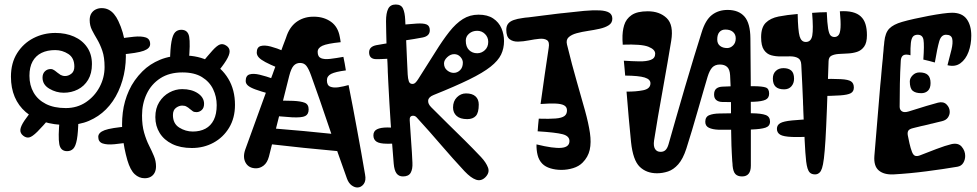

<svg xmlns="http://www.w3.org/2000/svg" viewBox="-20 -761 4332 851"><path d="M276.5 -207Q218.5 -207 172.5 -221.8Q126.5 -236.5 94.2 -264.2Q62 -292 45.2 -331.5Q28.5 -371 28.5 -421Q28.5 -482 56 -525.5Q83.5 -569 128.2 -592Q173 -615 225.5 -615Q271.5 -615 308.2 -598.8Q345 -582.5 366.2 -551.5Q387.5 -520.5 387.5 -477Q387.5 -435.5 370.5 -407.2Q353.5 -379 325 -364.5Q296.5 -350 262.5 -350Q229 -350 198.8 -367.8Q168.5 -385.5 168.5 -417Q168.5 -434.5 179 -444.8Q189.5 -455 204.5 -455Q210 -455 214 -453.2Q218 -451.5 221.5 -449Q224.5 -447 227.2 -444.8Q230 -442.5 234.5 -439Q237.5 -437 241.2 -434.2Q245 -431.5 248.5 -429Q252.5 -427 257.5 -425.5Q262.5 -424 268.5 -424Q283 -424 296.2 -434.2Q309.5 -444.5 309.5 -466Q309.5 -504.5 282.8 -521.8Q256 -539 224.5 -539Q189.5 -539 164 -526.5Q138.5 -514 124.5 -488.8Q110.5 -463.5 110.5 -425Q110.5 -383 129 -350.8Q147.5 -318.5 183.5 -300.2Q219.5 -282 271.5 -282Q322 -282 360.8 -308Q399.5 -334 421.5 -375.5Q443.5 -417 443.5 -464Q443.5 -507 433.5 -536Q423.5 -565 410.5 -586.8Q397.5 -608.5 387.5 -628.2Q377.5 -648 377.5 -672Q377.5 -690 385 -701.8Q392.5 -713.5 404.5 -719.2Q416.5 -725 430.5 -725Q447.5 -725 461 -718.2Q474.5 -711.5 485.2 -698.8Q496 -686 504.5 -668Q528 -618.5 534.8 -564Q541.5 -509.5 533.8 -456.2Q526 -403 504.5 -356.2Q483 -309.5 449.5 -276Q417.5 -244 374.5 -225.5Q331.5 -207 276.5 -207ZM795.5 -515Q860 -515 911.2 -488Q962.5 -461 992 -411.8Q1021.5 -362.5 1021.5 -296Q1021.5 -238 995.5 -195Q969.5 -152 926.2 -128.5Q883 -105 830.5 -105Q779.5 -105 743.2 -122.8Q707 -140.5 687.8 -171.5Q668.5 -202.5 668.5 -242Q668.5 -281 686 -308.8Q703.5 -336.5 730.8 -351.2Q758 -366 787.5 -366Q829.5 -366 857 -347.5Q884.5 -329 884.5 -301Q884.5 -282.5 874 -273.2Q863.5 -264 851.5 -264Q847 -264 842.5 -264.8Q838 -265.5 834.5 -268Q831.5 -270.5 828.8 -272.5Q826 -274.5 821.5 -278Q817 -282 814.2 -284Q811.5 -286 807.5 -288Q804 -290.5 798.8 -291.8Q793.5 -293 787.5 -293Q773.5 -293 760 -283Q746.5 -273 746.5 -251Q746.5 -213 774.5 -195.5Q802.5 -178 834.5 -178Q867 -178 890.8 -190.8Q914.5 -203.5 927.5 -229.5Q940.5 -255.5 940.5 -295Q940.5 -332.5 924.5 -365.8Q908.5 -399 875 -419.5Q841.5 -440 788.5 -440Q730.5 -440 690.5 -414Q650.5 -388 630 -344.5Q609.5 -301 609.5 -249Q609.5 -205 618.8 -173Q628 -141 640.5 -116.2Q653 -91.5 662.2 -69.5Q671.5 -47.5 671.5 -23.5Q671.5 -7.5 665.5 4.2Q659.5 16 648.2 22.5Q637 29 621 29Q596.5 29 577 11Q557.5 -7 544.5 -51Q529.5 -103.5 523.8 -157Q518 -210.5 524.2 -262Q530.5 -313.5 551.8 -360Q573 -406.5 611.5 -445Q644 -477.5 689.5 -496.2Q735 -515 795.5 -515ZM447.5 -671Q447.5 -671 447.5 -671Q447.5 -671 447.5 -671Q447.5 -671 447.5 -671Q447.5 -671 447.5 -671Q447.5 -671 447.5 -671Q447.5 -671 447.5 -671Q447.5 -671 447.5 -671Q447.5 -671 447.5 -671ZM611.5 -31Q611.5 -31 611.5 -31Q611.5 -31 611.5 -31Q611.5 -31 611.5 -31Q611.5 -31 611.5 -31Q611.5 -31 611.5 -31Q611.5 -31 611.5 -31Q611.5 -31 611.5 -31Q611.5 -31 611.5 -31ZM437.5 -689Q437.5 -689 437.5 -689Q437.5 -689 437.5 -689Q437.5 -689 437.5 -689Q437.5 -689 437.5 -689Q437.5 -689 437.5 -689Q437.5 -689 437.5 -689Q437.5 -689 437.5 -689Q437.5 -689 437.5 -689ZM614.5 -15Q614.5 -15 614.5 -15Q614.5 -15 614.5 -15Q614.5 -15 614.5 -15Q614.5 -15 614.5 -15Q614.5 -15 614.5 -15Q614.5 -15 614.5 -15Q614.5 -15 614.5 -15Q614.5 -15 614.5 -15ZM208.5 -247Q168 -199.5 145.5 -177.2Q123 -155 109.8 -152Q96.5 -149 83.5 -159Q69 -170 70.2 -185.8Q71.5 -201.5 88.5 -226.8Q105.5 -252 138.5 -292ZM327.5 -232Q326.5 -174 321 -143.5Q315.5 -113 304.8 -102Q294 -91 277.5 -91Q248.5 -91 242.8 -122.2Q237 -153.5 244.5 -232ZM164 -555Q161.5 -566 164.5 -575.8Q167.5 -585.5 176.5 -591.8Q185.5 -598 201.5 -598Q220 -598 228.8 -592.2Q237.5 -586.5 240 -578Q242.5 -569.5 242.5 -561ZM417.5 -312Q427 -296 428.2 -283.2Q429.5 -270.5 422.8 -261Q416 -251.5 401.5 -245Q380 -235.5 366.5 -244.8Q353 -254 347.5 -275ZM69.5 -456Q59 -462.5 56.2 -471Q53.5 -479.5 56.8 -488.8Q60 -498 67.5 -506Q75.5 -514.5 82.8 -519Q90 -523.5 99.2 -522.5Q108.5 -521.5 122.5 -513ZM484.5 -395Q493 -383.5 494.8 -372.8Q496.5 -362 493.2 -352.8Q490 -343.5 482.5 -337Q476 -331 466.5 -327.2Q457 -323.5 446.2 -326.8Q435.5 -330 424.5 -344ZM499.5 -588Q540.5 -595 573.5 -598.2Q606.5 -601.5 626 -595Q645.5 -588.5 645.5 -565.5Q645.5 -546.5 617.2 -536Q589 -525.5 511.5 -519ZM867.5 -473Q902 -515.5 921.8 -537.2Q941.5 -559 954.8 -563.8Q968 -568.5 982.5 -559Q997.5 -549.5 997.8 -533.8Q998 -518 982.2 -492.5Q966.5 -467 933.5 -428ZM733.5 -488Q734.5 -546 740 -576.5Q745.5 -607 756.2 -618Q767 -629 783.5 -629Q813 -629 818.5 -598Q824 -567 816.5 -488ZM900 -163Q901 -152.5 898.5 -143.8Q896 -135 887.8 -130Q879.5 -125 863.5 -124.5Q845 -124.5 835.2 -128.8Q825.5 -133 822 -141Q818.5 -149 818.5 -159ZM643.5 -408Q634 -424 632.8 -436.8Q631.5 -449.5 638.2 -459Q645 -468.5 659.5 -475Q681.5 -485 695 -475.5Q708.5 -466 713.5 -445ZM991.5 -264Q1000.5 -258.5 1003.5 -251.5Q1006.5 -244.5 1004 -236Q1001.5 -227.5 993.5 -218Q985.5 -208.5 977.2 -203.5Q969 -198.5 959.8 -199.2Q950.5 -200 938.5 -207ZM576.5 -325Q568 -336.5 566.2 -348.2Q564.5 -360 568.5 -370.5Q572.5 -381 580.5 -387.5Q588.5 -394 597.2 -396.5Q606 -399 615.8 -394.5Q625.5 -390 636.5 -376ZM561.5 -132Q521 -125 487.8 -121.8Q454.5 -118.5 435 -125.2Q415.5 -132 415.5 -154.5Q415.5 -173.5 443.8 -184Q472 -194.5 549.5 -201Z M1067 -98Q1074 -117.5 1091 -164.2Q1108 -211 1130 -271.8Q1152 -332.5 1174 -393Q1176 -397.5 1177.5 -402Q1179 -406.5 1180.5 -410.8Q1182 -415 1183.5 -419.5Q1186 -425.5 1188.2 -431.8Q1190.5 -438 1192.5 -444Q1198.5 -460 1204 -475.2Q1209.5 -490.5 1214.5 -504.5Q1216.5 -509 1218 -513.2Q1219.5 -517.5 1221 -521.8Q1222.5 -526 1224 -530Q1226.5 -537.5 1229.2 -544.2Q1232 -551 1234 -557.5Q1242 -578.5 1246.8 -591.2Q1251.5 -604 1252 -606Q1268 -647.5 1300 -667.8Q1332 -688 1373 -687Q1416 -686.5 1447 -664.5Q1478 -642.5 1486 -598Q1487 -592 1488.2 -586Q1489.5 -580 1490 -574Q1430 -568 1409 -558.2Q1388 -548.5 1388 -531Q1388 -509.5 1402.8 -503.2Q1417.5 -497 1443.2 -500Q1469 -503 1502 -509Q1505 -494 1508 -479Q1511 -464 1513 -449Q1466.5 -443 1447.8 -433.5Q1429 -424 1429 -405Q1429 -383 1443.5 -377Q1458 -371 1480 -374.2Q1502 -377.5 1525 -384Q1535 -334 1544.5 -284Q1554 -234 1563 -184.5Q1572 -135 1581 -85.8Q1590 -36.5 1598 12Q1603.5 39.5 1592 54.8Q1580.5 70 1564 70Q1551.5 70 1538.5 60.5Q1525.5 51 1518 31Q1477.5 -81 1437.5 -200.2Q1397.5 -319.5 1359 -426Q1348.5 -455.5 1338.2 -468.8Q1328 -482 1310 -482Q1293 -482 1281.8 -470Q1270.5 -458 1262 -425Q1239 -336 1216.5 -244Q1194 -152 1172 -67Q1164.5 -39.5 1148.5 -27.2Q1132.5 -15 1115 -15Q1083 -15 1069 -39.2Q1055 -63.5 1067 -98ZM1168 -251 1187 -314Q1210.5 -315 1233.2 -315Q1256 -315 1279 -314Q1313.5 -312.5 1330.8 -305.5Q1348 -298.5 1348 -276Q1348 -254.5 1333 -246.8Q1318 -239 1275 -241Q1248 -242.5 1221.2 -245.2Q1194.5 -248 1168 -251ZM1178 -122Q1155 -125 1141 -134.5Q1127 -144 1127 -159Q1127 -182.5 1145.2 -188.5Q1163.5 -194.5 1189 -192Q1254.5 -187 1326.2 -180.2Q1398 -173.5 1469 -166L1489 -90Q1405 -97.5 1325.2 -105.8Q1245.5 -114 1178 -122ZM1210 -461Q1176.5 -475 1156.2 -485.8Q1136 -496.5 1127 -506.5Q1118 -516.5 1118 -528Q1118 -551.5 1135 -556.8Q1152 -562 1179.8 -554.8Q1207.5 -547.5 1238.5 -534ZM1175 -345Q1135.5 -356 1112.2 -364.5Q1089 -373 1079 -381.8Q1069 -390.5 1069 -402Q1069 -426 1086 -431.2Q1103 -436.5 1131.2 -429.8Q1159.5 -423 1193 -411ZM1456 -246 1441 -321Q1466.5 -325.5 1482.2 -325.2Q1498 -325 1505 -314.2Q1512 -303.5 1512 -277Q1512 -258.5 1498 -253.5Q1484 -248.5 1456 -246ZM1492 -86 1477 -166Q1503 -171.5 1518.5 -170.5Q1534 -169.5 1541 -157.5Q1548 -145.5 1548 -118Q1548 -98 1534 -92.8Q1520 -87.5 1492 -86Z M1725 -36Q1717.5 -126 1711.5 -216Q1705.5 -306 1701 -396Q1700.5 -404.5 1700.2 -412.2Q1700 -420 1699.5 -428Q1699 -435 1698.8 -442.2Q1698.5 -449.5 1698.5 -456Q1698 -469 1697.5 -481.2Q1697 -493.5 1696 -506Q1696 -511.5 1695.5 -517Q1695 -522.5 1694.8 -528Q1694.5 -533.5 1694 -539Q1694 -544 1693.8 -549.2Q1693.5 -554.5 1693.5 -559.8Q1693.5 -565 1693 -570Q1692.5 -594 1691.8 -618.5Q1691 -643 1691 -667Q1691 -703 1700.5 -722Q1710 -741 1734 -741Q1758 -741 1766.2 -723.2Q1774.5 -705.5 1776 -673Q1778.5 -627.5 1780.2 -582.8Q1782 -538 1783.8 -498.8Q1785.5 -459.5 1787 -431Q1788 -412.5 1792 -400.8Q1796 -389 1808 -389Q1815.5 -389 1821.5 -394.8Q1827.5 -400.5 1834 -411Q1877 -478 1909.8 -530.8Q1942.5 -583.5 1971.5 -620.2Q2000.5 -657 2031.5 -676.5Q2062.5 -696 2101 -696Q2141 -696 2166 -679.2Q2191 -662.5 2202.5 -635.8Q2214 -609 2214 -579Q2214 -546.5 2201 -519.2Q2188 -492 2154.2 -465.2Q2120.5 -438.5 2059.2 -408.5Q1998 -378.5 1902 -340Q1879.5 -331 1877.8 -316Q1876 -301 1891 -286Q1928 -248.5 1965.2 -212.2Q2002.5 -176 2039.2 -139.5Q2076 -103 2112 -65Q2134.5 -41 2143 -18.2Q2151.5 4.5 2131 25Q2112.5 43 2090 35.5Q2067.5 28 2039 -2Q1986.5 -58.5 1935.2 -118.2Q1884 -178 1830 -237Q1825 -243 1820.8 -245.5Q1816.5 -248 1811 -248Q1794.5 -248 1796 -228Q1799 -175.5 1802.5 -131Q1806 -86.5 1808 -40Q1809.5 -11.5 1800.2 4.8Q1791 21 1766 21Q1747.5 21 1737.5 7.5Q1727.5 -6 1725 -36ZM2051 -233Q2019.5 -233 2003.8 -247.2Q1988 -261.5 1988 -284.5Q1988 -312.5 2005.2 -329.8Q2022.5 -347 2045.5 -347Q2073 -347 2087.5 -334Q2102 -321 2102 -297.5Q2102 -261.5 2089 -247.2Q2076 -233 2051 -233ZM1991 -438Q2007 -438 2019.2 -450Q2031.5 -462 2031.5 -483.5Q2031.5 -497 2020.5 -509Q2009.5 -521 1993 -521Q1976.5 -521 1962.2 -507.5Q1948 -494 1948 -480Q1948 -460.5 1961.8 -449.2Q1975.5 -438 1991 -438ZM2095 -525Q2114.5 -525 2129.2 -538.8Q2144 -552.5 2144 -575.5Q2144 -596 2129.8 -610.2Q2115.5 -624.5 2095 -624.5Q2074 -624.5 2059.2 -612Q2044.5 -599.5 2044.5 -581Q2044.5 -553.5 2059 -539.2Q2073.5 -525 2095 -525ZM2080 -684Q2081.5 -682.5 2083 -681Q2084.5 -679.5 2086 -678Q2090 -674.5 2087.8 -669.5Q2085.5 -664.5 2081 -659Q2076 -654 2070.5 -651.5Q2065 -649 2062 -652Q2060.5 -653.5 2059.5 -654.5Q2058.5 -655.5 2057 -657Q2052.5 -661.5 2054 -667.8Q2055.5 -674 2060 -679Q2064.5 -683.5 2070.8 -685.2Q2077 -687 2080 -684ZM1697 -196Q1711.5 -196 1725 -195.2Q1738.5 -194.5 1752 -192Q1765.5 -190 1771.8 -182.5Q1778 -175 1778 -157Q1778 -140.5 1770.8 -134.5Q1763.5 -128.5 1750 -126Q1739.5 -124.5 1725 -124.2Q1710.5 -124 1696 -124Q1662.5 -124 1648.8 -133.2Q1635 -142.5 1635 -161Q1635 -180 1651 -188Q1667 -196 1697 -196ZM1763 -580 1745 -650Q1795.5 -654.5 1826.2 -656.5Q1857 -658.5 1871 -652.5Q1885 -646.5 1885 -627Q1885 -601 1853 -594.8Q1821 -588.5 1763 -580ZM1738 -575 1756 -505Q1680.5 -498.5 1648.2 -498.8Q1616 -499 1616 -529Q1616 -554.5 1648.2 -560.8Q1680.5 -567 1738 -575Z M2468 -8Q2442.5 -8 2420 -14.8Q2397.5 -21.5 2384 -35Q2376 -43 2370.8 -52.8Q2365.5 -62.5 2362.8 -73.8Q2360 -85 2358.8 -97Q2357.5 -109 2358 -121Q2433 -102.5 2468.5 -105.8Q2504 -109 2504 -136Q2504 -158 2474 -166Q2444 -174 2363 -179Q2364 -191 2365.2 -207Q2366.5 -223 2368 -235Q2415 -233.5 2442.5 -235.8Q2470 -238 2481.8 -246.8Q2493.5 -255.5 2493 -273Q2492.5 -287.5 2480 -294.2Q2467.5 -301 2441.8 -302Q2416 -303 2376 -300Q2386 -370.5 2394.5 -431.2Q2403 -492 2412 -549Q2416.5 -575 2404.5 -583Q2392.5 -591 2371 -589Q2349.5 -587 2324.2 -582Q2299 -577 2276.2 -576.5Q2253.5 -576 2238.8 -587.2Q2224 -598.5 2224 -629Q2224 -645.5 2232.2 -656Q2240.5 -666.5 2256.8 -672.2Q2273 -678 2296 -681Q2301.5 -682 2308 -682.8Q2314.5 -683.5 2321.5 -684Q2331.5 -685 2339.2 -686.2Q2347 -687.5 2353.5 -688Q2372 -690.5 2388.8 -692.5Q2405.5 -694.5 2425.5 -697Q2429 -697.5 2432.8 -698Q2436.5 -698.5 2440.8 -699Q2445 -699.5 2449 -700Q2453.5 -700.5 2457.8 -701Q2462 -701.5 2465.8 -702Q2469.5 -702.5 2472 -702.5Q2527 -709 2568.8 -712.8Q2610.5 -716.5 2638.2 -715Q2666 -713.5 2680 -705Q2694 -696.5 2694 -678Q2694 -659.5 2678.2 -649.2Q2662.5 -639 2637.8 -633.5Q2613 -628 2586 -624Q2559 -620 2536 -613.8Q2513 -607.5 2500.5 -596Q2488 -584.5 2493 -564Q2515.5 -472 2536.5 -399.5Q2557.5 -327 2573 -270.8Q2588.5 -214.5 2594.8 -171.8Q2601 -129 2593.8 -96.8Q2586.5 -64.5 2562 -40Q2545.5 -23.5 2520.2 -15.8Q2495 -8 2468 -8ZM2449 -624Q2437 -624 2430 -630Q2423 -636 2423 -647Q2423 -658.5 2429.8 -665.2Q2436.5 -672 2447 -672Q2458.5 -672 2464.8 -665.8Q2471 -659.5 2471 -651Q2471 -638.5 2464.5 -631.2Q2458 -624 2449 -624ZM2499 -27 2505 -103Q2521.5 -101 2532.2 -97.5Q2543 -94 2548.2 -87.2Q2553.5 -80.5 2553.5 -68Q2553.5 -48.5 2547.5 -39.5Q2541.5 -30.5 2529.5 -28.2Q2517.5 -26 2499 -27ZM2506 -434 2488 -368Q2473.5 -372 2464.5 -376Q2455.5 -380 2451.5 -386Q2447.5 -392 2447.5 -400.5Q2447.5 -421 2454.5 -429Q2461.5 -437 2474.5 -437.2Q2487.5 -437.5 2506 -434Z M2892 7Q2845 7 2815.2 -22Q2785.5 -51 2777 -131Q2772 -180.5 2766.8 -238.2Q2761.5 -296 2757 -355Q2798.5 -354.5 2830.8 -361Q2863 -367.5 2863 -392Q2863 -409.5 2837.2 -417.5Q2811.5 -425.5 2751 -426Q2749.5 -444 2748 -460.2Q2746.5 -476.5 2745 -492Q2782.5 -489.5 2814 -489Q2845.5 -488.5 2864.8 -495.8Q2884 -503 2884 -523Q2884 -542 2853.5 -554Q2823 -566 2740 -563Q2740 -567.5 2739.8 -571.5Q2739.5 -575.5 2739.2 -579.2Q2739 -583 2739 -587Q2738 -621.5 2746.5 -649.5Q2755 -677.5 2779.5 -694.2Q2804 -711 2851 -711Q2903.5 -711 2935 -680.8Q2966.5 -650.5 2955 -580Q2948.5 -540.5 2938.8 -484Q2929 -427.5 2917.8 -365Q2906.5 -302.5 2896.2 -243.2Q2886 -184 2879 -138Q2875.5 -114 2883.2 -101Q2891 -88 2908 -88Q2921.5 -88 2929.8 -96Q2938 -104 2943 -121Q2957 -170 2976 -236.8Q2995 -303.5 3016 -374.8Q3037 -446 3056.5 -510.2Q3076 -574.5 3090 -618Q3106.5 -672 3135.2 -694.5Q3164 -717 3205 -717Q3254 -717 3279.8 -687.5Q3305.5 -658 3306 -591Q3307 -503.5 3307.5 -406.2Q3308 -309 3308 -211.8Q3308 -114.5 3308 -27Q3308 -3 3298.2 9Q3288.5 21 3269 21Q3249.5 21 3239.5 10.5Q3229.5 0 3227 -27Q3227 -30 3226.8 -33.2Q3226.5 -36.5 3226.2 -40Q3226 -43.5 3225.5 -47Q3225 -55.5 3224.5 -64.2Q3224 -73 3223.5 -82Q3223 -90.5 3222.8 -98.8Q3222.5 -107 3222 -116Q3221.5 -143 3220.8 -172Q3220 -201 3220 -230Q3220 -240 3220 -249.2Q3220 -258.5 3220 -268Q3220 -275.5 3220 -282.5Q3220 -289.5 3220 -297Q3220 -329.5 3218.8 -366.5Q3217.5 -403.5 3216 -428Q3214.5 -453.5 3203 -464.2Q3191.5 -475 3171 -475Q3149.5 -475 3137.2 -462.2Q3125 -449.5 3116 -420Q3109.5 -398.5 3098.5 -360.2Q3087.5 -322 3074.2 -276Q3061 -230 3047.5 -184.5Q3034 -139 3022 -102Q3007 -56 2986 -32.5Q2965 -9 2940.8 -1Q2916.5 7 2892 7ZM3203 -548Q3217.5 -548 3229.2 -559.5Q3241 -571 3241 -591Q3241 -608.5 3229 -619.2Q3217 -630 3195 -630Q3178.5 -630 3168.8 -619Q3159 -608 3159 -586Q3159 -567.5 3171.2 -557.8Q3183.5 -548 3203 -548ZM3165 -186Q3138 -187 3122 -194.8Q3106 -202.5 3106 -221Q3106 -243 3123 -250.2Q3140 -257.5 3169 -258Q3206 -259 3240.2 -259.2Q3274.5 -259.5 3311 -259Q3354.5 -258.5 3373.8 -251.2Q3393 -244 3393 -222Q3393 -202 3373 -195.2Q3353 -188.5 3311 -187Q3279.5 -186 3238 -185.8Q3196.5 -185.5 3165 -186ZM3181 -309Q3164.5 -309.5 3154.8 -317.5Q3145 -325.5 3145 -342Q3145 -360 3155 -368.2Q3165 -376.5 3183 -377Q3226 -379 3256.8 -379.2Q3287.5 -379.5 3321 -379Q3359.5 -378.5 3374.2 -373.2Q3389 -368 3389 -346Q3389 -326.5 3373.2 -319Q3357.5 -311.5 3322 -310Q3286 -308.5 3251.2 -308.2Q3216.5 -308 3181 -309ZM2822 -601Q2806.5 -600.5 2796.2 -607.5Q2786 -614.5 2786 -631Q2786 -651.5 2793.2 -660.2Q2800.5 -669 2819 -671Q2827.5 -672 2836 -672.8Q2844.5 -673.5 2852.8 -674Q2861 -674.5 2869 -675Q2882.5 -676 2895.8 -670Q2909 -664 2909 -642Q2909 -622 2899.8 -613.2Q2890.5 -604.5 2873 -603Q2859 -601.5 2845.8 -601.2Q2832.5 -601 2822 -601ZM2913 -539Q2913 -539 2913 -539Q2913 -539 2913 -539Q2913 -539 2913 -539Q2913 -539 2913 -539Q2913 -539 2913 -539Q2913 -539 2913 -539Q2913 -539 2913 -539Q2913 -539 2913 -539Q2913 -539 2913 -539Q2913 -539 2913 -539Q2913 -539 2913 -539Q2913 -539 2913 -539ZM2851 -688Q2851 -688 2851 -688Q2851 -688 2851 -688Q2851 -688 2851 -688Q2851 -688 2851 -688Q2851 -688 2851 -688Q2851 -688 2851 -688Q2851 -688 2851 -688Q2851 -688 2851 -688ZM3028 -223Q3028 -223 3028 -223Q3028 -223 3028 -223Q3028 -223 3028 -223Q3028 -223 3028 -223Q3028 -223 3028 -223Q3028 -223 3028 -223Q3028 -223 3028 -223Q3028 -223 3028 -223Z M3592.5 12Q3586.5 12 3580.2 10.2Q3574 8.5 3569.5 4Q3563 -2.5 3559.2 -14.8Q3555.5 -27 3553.2 -45Q3551 -63 3549.5 -86.2Q3548 -109.5 3546.5 -138Q3546 -150.5 3545.5 -162Q3545 -173.5 3544.5 -184.5Q3544 -194 3543.5 -203.2Q3543 -212.5 3542.5 -221.5Q3542 -234.5 3541.5 -246.5Q3541 -258.5 3540.5 -270Q3540.5 -275 3540.2 -279.5Q3540 -284 3540 -288.5Q3540 -293 3539.5 -297Q3539.5 -302 3539.2 -306.8Q3539 -311.5 3539 -316.2Q3539 -321 3538.5 -325.5Q3537 -354.5 3535.8 -388Q3534.5 -421.5 3531.5 -474Q3530.5 -496 3517.2 -503.5Q3504 -511 3483.8 -511.2Q3463.5 -511.5 3441 -511Q3418.5 -510.5 3398.5 -516Q3378.5 -521.5 3366 -539.8Q3353.5 -558 3353.5 -596Q3353.5 -639.5 3374 -660Q3394.5 -680.5 3431 -687.8Q3467.5 -695 3515.5 -699Q3517 -625 3524.2 -600Q3531.5 -575 3551.5 -575Q3575 -575 3580.2 -603.5Q3585.5 -632 3579.5 -704Q3598.5 -705.5 3613.2 -706.2Q3628 -707 3644.5 -707Q3646.5 -657.5 3650.5 -634.2Q3654.5 -611 3661.2 -604Q3668 -597 3678.5 -597Q3690 -597 3697 -605.8Q3704 -614.5 3705.5 -639Q3707 -663.5 3702.5 -711Q3735 -713 3758 -707.2Q3781 -701.5 3795.2 -688.2Q3809.5 -675 3816 -654.2Q3822.5 -633.5 3822.5 -605Q3822.5 -571.5 3810.2 -554.5Q3798 -537.5 3779 -531.2Q3760 -525 3738.2 -524Q3716.5 -523 3697.2 -521.8Q3678 -520.5 3665.5 -514.2Q3653 -508 3652.5 -490Q3648.5 -365 3645.2 -280.2Q3642 -195.5 3638.8 -142Q3635.5 -88.5 3631.8 -58.8Q3628 -29 3623.5 -15.8Q3619 -2.5 3613.5 3Q3609 7.5 3603.8 9.8Q3598.5 12 3592.5 12ZM3455.5 -365Q3430 -365 3417.8 -376.8Q3405.5 -388.5 3405.5 -413Q3405.5 -434 3418.5 -446.5Q3431.5 -459 3452.5 -459Q3475 -459 3487.2 -448.2Q3499.5 -437.5 3499.5 -412Q3499.5 -392 3487.8 -378.5Q3476 -365 3455.5 -365ZM3609.5 -335V-411Q3673 -412 3706.5 -410.2Q3740 -408.5 3752.2 -400.2Q3764.5 -392 3764.5 -373Q3764.5 -355.5 3751 -348Q3737.5 -340.5 3703.8 -338.2Q3670 -336 3609.5 -335ZM3599.5 -234 3602.5 -157Q3529.5 -152.5 3490.8 -154Q3452 -155.5 3437.8 -164.2Q3423.5 -173 3423.5 -190Q3423.5 -206.5 3438 -215Q3452.5 -223.5 3490.5 -227.2Q3528.5 -231 3599.5 -234Z M3855.5 -70Q3861 -136.5 3867.8 -217.5Q3874.5 -298.5 3881.5 -382Q3882 -387 3882.5 -392Q3883 -397 3883.5 -402Q3884 -407 3884.5 -412Q3885 -418 3885.5 -423.8Q3886 -429.5 3886.5 -435.5Q3887 -441.5 3887.5 -447Q3888.5 -456.5 3889.2 -465.8Q3890 -475 3891 -484.5Q3892 -493 3892.8 -501.5Q3893.5 -510 3894 -518Q3895 -527 3895.8 -535.8Q3896.5 -544.5 3897 -552.5Q3898 -558.5 3898.5 -564.5Q3899 -570.5 3899.5 -576Q3903.5 -616 3921.8 -634.5Q3940 -653 3978.5 -664Q4001 -670.5 4032.2 -677.5Q4063.5 -684.5 4096.8 -690.8Q4130 -697 4157.5 -700.8Q4185 -704.5 4200 -704.5Q4244 -704.5 4264.5 -676.8Q4285 -649 4285 -603Q4285 -564 4272.8 -531Q4260.5 -498 4237 -480.8Q4213.5 -463.5 4179.5 -472Q4190 -510.5 4197.2 -541Q4204.5 -571.5 4200.5 -589.2Q4196.5 -607 4173 -607Q4151.5 -607 4143 -578Q4134.5 -549 4123.5 -484Q4110 -488 4098.5 -490.8Q4087 -493.5 4072.5 -497Q4077 -561.5 4073.2 -584.2Q4069.5 -607 4047.5 -607Q4033.5 -607 4026.5 -598.8Q4019.5 -590.5 4017.2 -570.5Q4015 -550.5 4015.5 -516Q4011 -517.5 4006.5 -518.2Q4002 -519 3997.5 -519Q3985 -519 3979.2 -512Q3973.5 -505 3972.5 -492Q3969.5 -441 3968.5 -389.2Q3967.5 -337.5 3967.5 -288Q3967.5 -274 3977.8 -267.5Q3988 -261 4007.5 -267Q4052.5 -281.5 4086.5 -291.5Q4120.5 -301.5 4137.5 -306Q4161.5 -312 4175.5 -298Q4189.5 -284 4189.5 -265Q4189.5 -252 4181.5 -240.2Q4173.5 -228.5 4155.5 -224Q4149 -222.5 4142.2 -220.8Q4135.5 -219 4128.5 -217.5Q4124.5 -216.5 4120.5 -215.5Q4116.5 -214.5 4112.5 -213.5Q4109 -213 4106 -212.2Q4103 -211.5 4100 -210.5Q4095 -209.5 4090.5 -208.2Q4086 -207 4081 -206Q4079 -205.5 4076.8 -205Q4074.5 -204.5 4072.2 -204Q4070 -203.5 4067.5 -203Q4065 -202.5 4062.8 -202Q4060.5 -201.5 4058 -200.8Q4055.5 -200 4053 -199.5Q4046 -198 4039.2 -196.2Q4032.5 -194.5 4026.5 -193Q4010 -189 4005.8 -181.5Q4001.5 -174 4003.5 -162Q4006 -148 4011 -125.8Q4016 -103.5 4022.5 -87Q4028 -73.5 4036 -70.5Q4044 -67.5 4056.5 -72Q4089.5 -85 4130.2 -100.5Q4171 -116 4196.5 -122Q4227 -129 4242.5 -110.8Q4258 -92.5 4258 -70Q4258 -53 4249.5 -39Q4241 -25 4223.5 -22Q4162 -11.5 4087 -1.8Q4012 8 3940.5 12Q3898 14 3875 -5.5Q3852 -25 3855.5 -70ZM4035.5 -60 4100.5 -62Q4103.5 -46.5 4102.2 -34.8Q4101 -23 4094.5 -15.8Q4088 -8.5 4075.5 -7Q4061.5 -5 4053 -11.5Q4044.5 -18 4040.5 -30.8Q4036.5 -43.5 4035.5 -60ZM4149.5 -54Q4149 -58.5 4148.2 -63Q4147.5 -67.5 4147.5 -72Q4147.5 -82 4153.8 -89.5Q4160 -97 4176.5 -100Q4191.5 -103 4201 -100.2Q4210.5 -97.5 4212.5 -86Q4213.5 -82.5 4214.2 -78.2Q4215 -74 4215.5 -70Q4218 -57.5 4211.5 -48.2Q4205 -39 4188.5 -35Q4170 -31.5 4161 -35.2Q4152 -39 4149.5 -54ZM4063.5 -348Q4037.5 -348 4025 -359Q4012.5 -370 4012.5 -400Q4012.5 -414.5 4025 -427.2Q4037.5 -440 4055.5 -440Q4081 -440 4092.8 -428.5Q4104.5 -417 4104.5 -393Q4104.5 -370 4093 -359Q4081.5 -348 4063.5 -348ZM4081.5 -653Q4081.5 -659 4087.2 -664.2Q4093 -669.5 4103.5 -670Q4112 -671 4119.8 -668Q4127.5 -665 4127.5 -658Q4127.5 -656 4127.5 -652Q4127.5 -648 4127.5 -645Q4127.5 -637 4121 -632Q4114.5 -627 4105.5 -626Q4097.5 -625.5 4090 -628.8Q4082.5 -632 4081.5 -641Q4081.5 -644 4081.5 -647Q4081.5 -650 4081.5 -653ZM3958.5 -588 3953.5 -548Q3941 -549.5 3935 -555Q3929 -560.5 3929.5 -571Q3930.5 -583 3939 -585.5Q3947.5 -588 3958.5 -588Z"/></svg>

Font: Kablammo
Style: Regular
Weight: 400
Designer: Travis Kochel, Lizy Gershenzon, Daria Petrova, Ethan Cohen
Foundry: Vectro Type Foundry
Version: Version 1.002